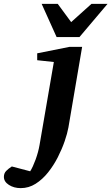

<svg xmlns="http://www.w3.org/2000/svg" viewBox="-149 -742 575 991"><path d="M274.9 -500 204.1 -84Q198.7 -53.7 184.8 -13.2Q170.9 27.3 149.4 69.6Q127.9 111.8 99.1 147.9Q70.3 184.1 34.9 206.5Q-0.5 229 -42 229Q-77.1 229 -103 212.4Q-128.9 195.8 -128.9 170.9Q-128.9 152.3 -116.9 140.1Q-105 127.9 -87.9 117.2L6.8 142.1Q20.5 120.6 34.7 81.8Q48.8 43 55.2 5.9L128.9 -421.9L43 -431.2V-466.8L209 -500ZM406.2 -722.2 261.2 -550.8H143.1L65.9 -722.2H148.9L218.3 -627.9L323.2 -722.2Z"/></svg>

Font: Charis
Style: Bold Italic
Weight: 700
Italic angle: -11°
Designer: Walt Agee, Miriam Martin, Annie Olsen, Victor Gaultney, Lorna Priest, Alan Ward, Bob Hallissy, Martin Hosken, Sharon Cor
Foundry: SIL Global
Version: Version 7.000